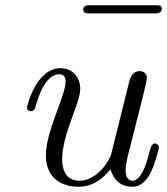

<svg xmlns="http://www.w3.org/2000/svg" viewBox="-20 -701 637 732"><path d="M297 -664C297 -653 307 -650 317 -650H574C593 -650 597 -661 597 -668C597 -679 589 -681 576 -681H319C301 -681 297 -671 297 -664ZM83 -290C83 -280 94 -277 99 -277C105 -277 112 -281 116 -296C125 -329 152 -418 207 -418C225 -418 230 -404 230 -391C230 -334 155 -203 155 -109C155 -13 226 11 279 11C339 11 378 -26 401 -56C417 -3 452 11 483 11C521 11 541 -18 553 -40C571 -75 586 -134 586 -140C586 -146 579 -154 571 -154C564 -154 557 -148 552 -130C545 -102 524 -12 485 -12C475 -12 459 -18 459 -52C459 -78 470 -118 478 -148C527 -342 540 -390 540 -407C540 -416 530 -430 513 -430C479 -430 472 -389 471 -383L408 -130C406 -121 404 -112 400 -103C389 -77 345 -12 283 -12C236 -12 217 -47 217 -93C217 -190 286 -308 286 -362C286 -407 256 -441 211 -441C118 -441 83 -298 83 -290Z"/></svg>

Font: CMU Serif
Style: Italic
Weight: 500
Italic angle: -14.04°
Version: Version 0.7.0